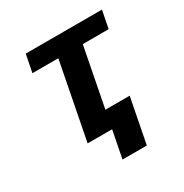

<svg xmlns="http://www.w3.org/2000/svg" viewBox="-163 -678 928 966"><g transform="rotate(-30 301.0 -194.5)"><path d="M273.4 158.2H414.6L465.3 -102.1H324.2L390.6 -444.8H541L561 -546.9H118.2L98.1 -444.8H248.5L162.1 0H304.2Z"/></g></svg>

Font: Hack
Style: Bold Oblique
Weight: 700
Italic angle: -12°
Monospace: yes
Designer: Christopher Simpkins
Foundry: Christopher Simpkins
Version: Version 2.010